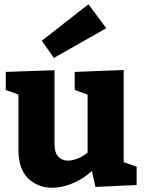

<svg xmlns="http://www.w3.org/2000/svg" viewBox="-20 -872 677 905"><path d="M226 13Q159 13 113 -31Q67 -75 67 -165V-444L82 -421L7 -448V-533L237 -541V-192Q237 -153 254.5 -134Q272 -115 301 -115Q323 -115 350 -126.5Q377 -138 404 -162L393 -134V-448L407 -421L332 -448V-533L563 -542V-87L543 -115L624 -86V0L430 9L408 -89L431 -82Q382 -34 328.5 -10.5Q275 13 226 13ZM234 -599 177 -680 397 -852 481 -739Z"/></svg>

Font: Bitter Thin ExtraBold
Style: Regular
Weight: 800
Version: Version 3.020